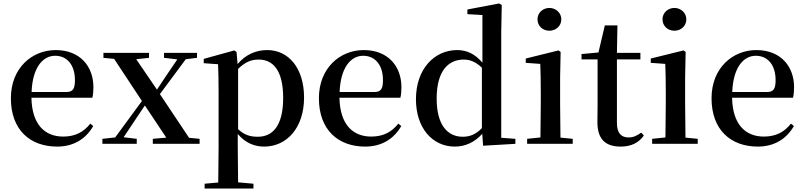

<svg xmlns="http://www.w3.org/2000/svg" viewBox="-20 -833 4660 1112"><path d="M311 16C406 16 477 -28 520 -103L503 -117C465 -69 417 -42 346 -42C241 -42 165 -110 162 -267H515C519 -284 521 -303 521 -328C521 -449 443 -543 303 -543C165 -543 43 -439 43 -264C43 -81 154 16 311 16ZM163 -300C168 -440 227 -510 299 -510C370 -510 414 -455 414 -369C414 -320 403 -300 364 -300Z M930 -498 1007 -489 943 -395 889 -314 769 -490 843 -498V-527H579V-498L641 -492L802 -248L647 -37L573 -29V0H772V-29L696 -38L764 -140L819 -222L943 -36L865 -29V0H1136V-29L1075 -35L906 -288L1056 -490L1121 -498V-527H930Z M1510 16C1641 16 1741 -93 1741 -268C1741 -440 1650 -543 1528 -543C1465 -543 1404 -519 1356 -462L1350 -532L1337 -541L1160 -492V-467L1243 -461C1245 -412 1246 -366 1246 -299V19L1244 224L1165 231V259H1448V231L1359 223L1357 19V-57C1402 -4 1455 16 1510 16ZM1359 -434C1403 -477 1439 -488 1478 -488C1564 -488 1620 -422 1620 -266C1620 -100 1556 -41 1473 -41C1429 -41 1395 -51 1359 -85Z M2095 16C2190 16 2261 -28 2304 -103L2287 -117C2249 -69 2201 -42 2130 -42C2025 -42 1949 -110 1946 -267H2299C2303 -284 2305 -303 2305 -328C2305 -449 2227 -543 2087 -543C1949 -543 1827 -439 1827 -264C1827 -81 1938 16 2095 16ZM1947 -300C1952 -440 2011 -510 2083 -510C2154 -510 2198 -455 2198 -369C2198 -320 2187 -300 2148 -300Z M2778 11 2965 0V-29L2883 -35V-649L2886 -804L2871 -813L2687 -778V-751L2774 -746V-470C2731 -521 2683 -543 2628 -543C2496 -543 2389 -434 2389 -258C2389 -91 2485 16 2614 16C2676 16 2730 -10 2773 -58ZM2771 -91C2736 -55 2702 -41 2660 -41C2574 -41 2509 -106 2509 -262C2509 -427 2580 -488 2666 -488C2703 -488 2736 -474 2771 -441Z M3162 -655C3199 -655 3231 -682 3231 -721C3231 -759 3199 -787 3162 -787C3124 -787 3093 -759 3093 -721C3093 -682 3124 -655 3162 -655ZM3109 0H3297V-29L3226 -36C3225 -93 3224 -177 3224 -232V-385L3227 -532L3215 -541L3025 -494V-469L3109 -463C3111 -414 3112 -367 3112 -300V-232L3110 -37L3033 -29V0Z M3575 16C3637 16 3680 -7 3709 -48L3694 -65C3667 -46 3648 -37 3620 -37C3578 -37 3553 -62 3553 -121V-489H3689V-527H3553L3556 -686H3483L3446 -529L3348 -520V-489H3441V-223C3441 -185 3440 -161 3440 -126C3440 -29 3484 16 3575 16Z M3886 -655C3923 -655 3955 -682 3955 -721C3955 -759 3923 -787 3886 -787C3848 -787 3817 -759 3817 -721C3817 -682 3848 -655 3886 -655ZM3833 0H4021V-29L3950 -36C3949 -93 3948 -177 3948 -232V-385L3951 -532L3939 -541L3749 -494V-469L3833 -463C3835 -414 3836 -367 3836 -300V-232L3834 -37L3757 -29V0Z M4369 16C4464 16 4535 -28 4578 -103L4561 -117C4523 -69 4475 -42 4404 -42C4299 -42 4223 -110 4220 -267H4573C4577 -284 4579 -303 4579 -328C4579 -449 4501 -543 4361 -543C4223 -543 4101 -439 4101 -264C4101 -81 4212 16 4369 16ZM4221 -300C4226 -440 4285 -510 4357 -510C4428 -510 4472 -455 4472 -369C4472 -320 4461 -300 4422 -300Z"/></svg>

Font: Noto Serif SC SemiBold
Style: Regular
Weight: 600
Designer: Ryoko NISHIZUKA 西塚涼子 (kana & ideographs); Frank Grießhammer (Latin, Greek & Cyrillic); Wenlong ZHANG 张文龙 (bopomofo); San
Foundry: Adobe
Version: Version 2.001;hotconv 1.1.0;makeotfexe 2.6.0